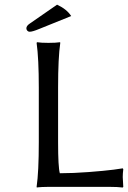

<svg xmlns="http://www.w3.org/2000/svg" viewBox="-20 -837 572 860"><path d="M240.2 -444.8V-200.2Q240.2 -88.4 248 -61Q307.6 -61 377.9 -66.4Q448.2 -71.8 489.3 -77.1L529.8 -83L532.2 -79.1Q529.8 -59.6 529.8 -43.9Q529.8 -35.2 532.2 0L529.8 2.9Q505.9 0 470.2 0H196.8Q181.6 0 168.7 0.7Q155.8 1.5 150.4 2L145 2.9L144 0Q153.8 -67.9 153.8 -200.2V-444.8Q153.8 -573.7 144 -645L146 -647.9Q164.1 -645 196.8 -645Q231 -645 249 -647.9L250 -645Q240.2 -578.6 240.2 -444.8ZM236.8 -816.9 235.8 -815.9Q279.3 -795.9 298.8 -765.1L154.8 -707Q125.5 -694.8 112.8 -694.8Q106.4 -694.8 102.3 -699.5Q98.1 -704.1 98.1 -710Q98.1 -721.2 112.8 -731Z"/></svg>

Font: Linear Smooth
Style: Regular
Weight: 400
Designer: Philipp H. Poll, Flanker
Foundry: Philipp H. Poll, reworked by Flanker
Version: Version 1.061 | FøM Fix